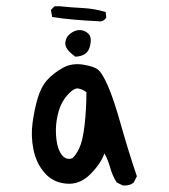

<svg xmlns="http://www.w3.org/2000/svg" viewBox="-20 -598 540 613"><path d="M372.1 -5.9 352.5 -15.6Q338.9 -37.1 332 -62Q325.2 -86.9 313.5 -108.4Q301.8 -75.2 268.1 -41.5Q234.4 -7.8 191.4 -11.7Q148.4 -15.6 122.1 -46.4Q95.7 -77.1 86.9 -120.1Q78.1 -163.1 84 -206.1Q89.8 -249 100.6 -285.2Q111.3 -321.3 130.9 -342.8Q150.4 -364.3 179.7 -380.9Q209 -397.5 245.6 -391.6Q282.2 -385.7 294.9 -374Q307.6 -362.3 325.2 -322.3Q342.8 -282.2 366.2 -199.2Q389.6 -116.2 417 -35.2L407.2 -15.6Q393.6 -3.9 372.1 -5.9ZM210.9 -92.8Q221.7 -101.6 232.9 -124.5Q244.1 -147.5 250 -198.2Q255.9 -249 255.9 -303.7Q242.2 -313.5 230 -315.4Q217.8 -317.4 201.7 -301.3Q185.5 -285.2 175.8 -265.1Q166 -245.1 161.1 -214.8Q156.2 -184.6 160.2 -152.3Q164.1 -120.1 177.7 -103Q191.4 -85.9 210.9 -92.8ZM220.7 -417Q187.5 -440.4 188.5 -460Q189.5 -479.5 205.1 -491.2Q220.7 -502.9 236.3 -502Q252 -501 263.2 -489.3Q274.4 -477.5 266.6 -448.2Q258.8 -418.9 220.7 -417ZM292 -530.3Q253.9 -532.2 217.8 -535.2Q181.6 -538.1 146.5 -543.9L142.6 -566.4L154.3 -578.1H169.9Q207 -574.2 244.6 -572.3Q282.2 -570.3 317.4 -559.6L319.3 -542Q309.6 -526.4 292 -530.3Z"/></svg>

Font: JasonHandwriting2
Style: Regular
Weight: 400
Version: Version 1.05.10